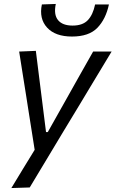

<svg xmlns="http://www.w3.org/2000/svg" viewBox="-20 -757 585 972"><path d="M37.5 195Q66 147.5 96.2 98.2Q126.5 49 155.5 1.5Q148 -46 140.5 -93.8Q133 -141.5 125.5 -188.5L111.5 -278Q103 -331 94.2 -386.8Q85.5 -442.5 77 -496L161.5 -499.5Q169.5 -435 177.2 -373.8Q185 -312.5 193 -248L213 -88.5H222L312 -248.5Q347.5 -312 381.8 -372.8Q416 -433.5 451.5 -496H545Q521 -456 498.5 -418.8Q476 -381.5 449 -336.8Q422 -292 384.5 -229.5L300 -90Q242.5 5.5 202.8 71.8Q163 138 130.5 192ZM344.5 -572Q260 -572 218.5 -617.2Q177 -662.5 192 -734.5L262.5 -737Q251 -683 273.8 -655.2Q296.5 -627.5 347.5 -627.5Q398.5 -627.5 424.5 -654.8Q450.5 -682 461.5 -734.5H531.5Q515.5 -660 472.8 -616Q430 -572 344.5 -572Z"/></svg>

Font: Commissioner
Style: Italic
Weight: 400
Italic angle: -12°
Designer: Kostas Bartsokas
Foundry: Kostas Bartsokas
Version: Version 1.000; ttfautohint (v1.8.3)